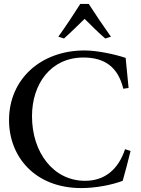

<svg xmlns="http://www.w3.org/2000/svg" viewBox="-20 -945 717 978"><path d="M545 -758C505 -814 469 -868 432 -925H389C353 -868 317 -814 277 -758L306 -749C343 -782 377 -816 411 -849C444 -816 479 -781 516 -749ZM617 -185C583 -83 515 -24 413 -24C253 -24 143 -167 143 -353C143 -517 238 -652 405 -652C513 -652 581 -604 608 -493L635 -497L620 -650C571 -667 477 -688 411 -688C188 -688 26 -542 26 -333C26 -147 158 13 394 13C470 13 553 -4 605 -24C617 -67 633 -125 645 -176Z"/></svg>

Font: Sibila
Style: Regular
Weight: 400
Designer: Stefan Peev
Foundry: Context Ltd
Version: Version 1.000